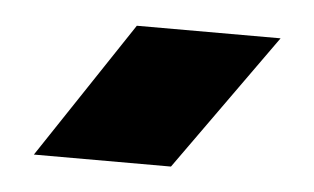

<svg xmlns="http://www.w3.org/2000/svg" viewBox="-29 -854 432 264"><g transform="rotate(5 187.0 -721.5)"><path d="M150.8 -815.8H349.2L214.4 -627H25.2Z"/></g></svg>

Font: Unbounded
Style: Regular
Weight: 400
Designer: Luke Prowse, Jean-Baptiste Morizot, Fátima Lázaro, Florian Runge
Foundry: NaN
Version: Version 1.701;gftools[0.9.28.dev5+ged2979d]